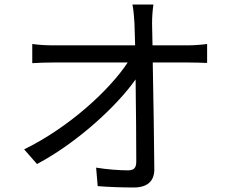

<svg xmlns="http://www.w3.org/2000/svg" viewBox="-20 -803 1040 851"><path d="M656 -602 654 -699C654 -727 656 -755 660 -783H567C573 -754 574 -723 576 -699C577 -676 578 -642 579 -602H215C184 -602 152 -604 123 -608V-523C154 -525 183 -526 216 -526H546C467 -406 289 -240 87 -141L144 -76C323 -171 498 -333 581 -451C583 -317 584 -168 584 -88C584 -61 576 -48 547 -48C510 -48 454 -52 406 -60L413 22C462 26 522 28 573 28C633 28 664 0 664 -52C663 -177 660 -376 657 -526H816C840 -526 875 -525 898 -524V-608C878 -605 839 -602 813 -602Z"/></svg>

Font: Noto Sans CJK TC Regular
Style: Regular
Weight: 400
Designer: Ryoko NISHIZUKA (kana & ideographs); Paul D. Hunt (Latin, Greek & Cyrillic); Wenlong ZHANG (bopomofo); Sandoll Communica
Foundry: Adobe Systems Incorporated
Version: Version 1.001;PS 1.001;hotconv 1.0.78;makeotf.lib2.5.61930